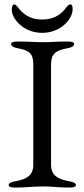

<svg xmlns="http://www.w3.org/2000/svg" viewBox="-20 -840 380 865"><path d="M170 -692C255 -692 307 -756 307 -796C307 -809 307 -820 297 -820C287 -820 279 -807 273 -799C246 -767 213 -752 170 -752C127 -752 94 -767 67 -799C61 -807 53 -820 43 -820C37 -820 33 -809 33 -796C33 -756 85 -692 170 -692ZM48 5C102 5 126 0 176 0C222 0 239 5 293 5C310 5 322 2 322 -6C322 -15 312 -20 289 -24C239 -33 210 -51 210 -98V-550C210 -597 231 -613 281 -622C304 -626 314 -633 314 -642C314 -650 302 -653 285 -653C231 -653 219 -650 176 -650C130 -650 113 -653 59 -653C42 -653 30 -650 30 -642C30 -633 40 -626 63 -622C113 -613 130 -597 130 -550V-98C130 -51 102 -33 52 -24C29 -20 19 -15 19 -6C19 2 31 5 48 5Z"/></svg>

Font: EB Garamond
Style: Regular
Weight: 400
Designer: Georg Duffner and Octavio Pardo
Foundry: Georg Duffner
Version: Version 1.000;PS 001.000;hotconv 1.0.88;makeotf.lib2.5.64775